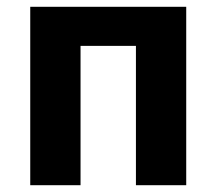

<svg xmlns="http://www.w3.org/2000/svg" viewBox="-20 -545 637 565"><path d="M69 0V-525H528V0H380V-410H217V0Z"/></svg>

Font: IBM Plex Sans
Style: Regular
Weight: 400
Designer: Mike Abbink, Paul van der Laan, Pieter van Rosmalen
Foundry: Bold Monday
Version: Version 3.201